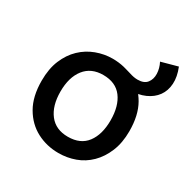

<svg xmlns="http://www.w3.org/2000/svg" viewBox="-150 -779 914 929"><g transform="rotate(30 307.5 -315.0)"><path d="M438 -424 351 -442V-508Q376 -504 401.5 -495.5Q427 -487 448 -487Q484 -487 500 -507.5Q516 -528 515 -558Q514 -588 499 -617L590 -642Q609 -595 606.5 -555Q604 -515 583 -486Q562 -457 525 -440.5Q488 -424 438 -424ZM294 12Q228 12 172.5 -17Q117 -46 83 -104.5Q49 -163 49 -251Q49 -318 69.5 -367Q90 -416 124.5 -449Q159 -482 203.5 -498.5Q248 -515 294 -515Q361 -515 416.5 -486Q472 -457 505.5 -398.5Q539 -340 539 -251Q539 -186 518.5 -136.5Q498 -87 464 -53.5Q430 -20 386 -4Q342 12 294 12ZM294 -79Q364 -79 399 -125.5Q434 -172 434 -251Q434 -331 399 -377.5Q364 -424 294 -424Q227 -424 190.5 -377.5Q154 -331 154 -251Q154 -172 190 -125.5Q226 -79 294 -79Z"/></g></svg>

Font: Inclusive Sans Medium
Style: Regular
Weight: 500
Designer: Olivia King
Foundry: Olivia King
Version: Version 2.004